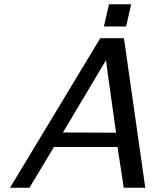

<svg xmlns="http://www.w3.org/2000/svg" viewBox="-20 -880 732 900"><path d="M467 -756 491 -860H595L571 -756ZM27 0 450 -701H561L661 0H560L531 -191H233L118 0ZM275 -259 524 -258Q477 -590 477 -598Q305 -309 275 -259Z"/></svg>

Font: Coval
Style: Book Italic
Weight: 350
Foundry: Context Ltd
Version: Version 001.000